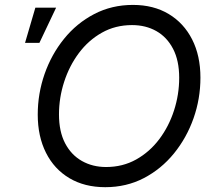

<svg xmlns="http://www.w3.org/2000/svg" viewBox="-20 -759 869 790"><path d="M413.1 11.2Q328.1 11.2 265.6 -25.9Q203.1 -63 169.2 -130.4Q135.3 -197.8 135.3 -287.6Q135.3 -373.5 163.3 -454.1Q191.4 -534.7 243.4 -599.1Q295.4 -663.6 367.7 -701.2Q439.9 -738.8 526.9 -738.8Q611.8 -738.8 674.1 -701.4Q736.3 -664.1 770.5 -596.9Q804.7 -529.8 804.7 -439.5Q804.7 -353 776.4 -272.5Q748 -191.9 695.8 -127.7Q643.6 -63.5 571.8 -26.1Q500 11.2 413.1 11.2ZM416.5 -71.8Q484.9 -71.8 540.3 -102.8Q595.7 -133.8 635.3 -186.3Q674.8 -238.8 696 -304.4Q717.3 -370.1 717.3 -439Q717.3 -509.8 692.1 -558.1Q667 -606.4 623.3 -631.1Q579.6 -655.8 523.4 -655.8Q454.6 -655.8 399.2 -624.5Q343.8 -593.3 304.4 -540.5Q265.1 -487.8 243.9 -422.1Q222.7 -356.4 222.7 -288.1Q222.7 -217.8 247.8 -169.7Q272.9 -121.6 316.9 -96.7Q360.8 -71.8 416.5 -71.8ZM83 -582.5 125.5 -727.5H210.9L142.1 -582.5Z"/></svg>

Font: Inter 28pt
Style: Italic
Weight: 400
Italic angle: -9.3988°
Designer: Rasmus Andersson
Foundry: rsms
Version: Version 4.001;git-66647c0bb